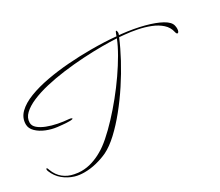

<svg xmlns="http://www.w3.org/2000/svg" viewBox="-149 -900 1580 1378"><g transform="rotate(-30 641.0 -211.5)"><path d="M209 172Q166 172 132 162Q83 147 44 115Q5 83 -15 33Q-18 24 -18 19Q-18 11 -14 11Q-7 11 -2 30Q16 79 52.5 108.5Q89 138 139 147Q168 153 194 153Q241 153 285.5 138.5Q330 124 367 102Q407 80 455 38Q503 -4 555 -59.5Q607 -115 658 -178Q709 -241 754 -306Q799 -371 834.5 -432.5Q870 -494 890 -545Q836 -548 770 -548Q695 -548 612.5 -543Q530 -538 448.5 -527.5Q367 -517 294.5 -500Q222 -483 166 -459Q110 -435 77.5 -404Q45 -373 45 -333Q45 -307 69 -286.5Q93 -266 131.5 -251Q170 -236 215.5 -227Q261 -218 303 -215Q313 -214 319.5 -211.5Q326 -209 326 -206Q326 -202 315 -201Q311 -200 305.5 -200Q300 -200 294 -200Q270 -200 242 -203Q214 -206 203 -207Q159 -212 115.5 -229.5Q72 -247 43.5 -275Q15 -303 15 -337Q15 -391 55 -430Q95 -469 164 -495.5Q233 -522 320 -538Q407 -554 501 -561Q595 -568 685 -568Q804 -568 895 -559L901 -576Q908 -595 912 -595Q915 -595 917 -589.5Q919 -584 919 -577Q919 -571 918 -569Q917 -566 916 -563Q915 -560 914 -558Q919 -557 923.5 -556.5Q928 -556 932 -556Q1032 -545 1111.5 -524Q1191 -503 1240.5 -475.5Q1290 -448 1297 -415Q1300 -402 1300 -391Q1300 -375 1295.5 -366.5Q1291 -358 1286 -358Q1277 -358 1273 -377Q1264 -419 1231 -448.5Q1198 -478 1151 -496.5Q1104 -515 1051.5 -525.5Q999 -536 952 -540L908 -544Q878 -472 834.5 -391Q791 -310 738 -229.5Q685 -149 627.5 -78Q570 -7 512 47Q454 101 401 127Q361 146 310 159Q259 172 209 172Z"/></g></svg>

Font: WindSong
Style: Regular
Weight: 400
Designer: Robert E. Leuschke
Foundry: Robert E. Leuschke
Version: Version 1.010; ttfautohint (v1.8.3)